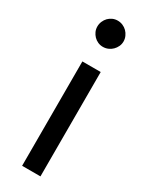

<svg xmlns="http://www.w3.org/2000/svg" viewBox="-194 -768 627 807"><g transform="rotate(30 120.0 -365.0)"><path d="M164.5 -506.5V0H75.5V-506.5ZM183.5 -665.5Q183.5 -652.5 178.2 -641.2Q173 -630 164.2 -621.2Q155.5 -612.5 143.8 -607.5Q132 -602.5 119 -602.5Q106 -602.5 94.8 -607.5Q83.5 -612.5 75 -621.2Q66.5 -630 61.5 -641.2Q56.5 -652.5 56.5 -665.5Q56.5 -678.5 61.5 -690.2Q66.5 -702 75 -710.8Q83.5 -719.5 94.8 -724.5Q106 -729.5 119 -729.5Q132 -729.5 143.8 -724.5Q155.5 -719.5 164.2 -710.8Q173 -702 178.2 -690.2Q183.5 -678.5 183.5 -665.5Z"/></g></svg>

Font: Lato-Regular
Style: Regular
Weight: 400
Designer: Lukasz Dziedzic with Adam Twardoch and Botio Nikoltchev
Foundry: tyPoland Lukasz Dziedzic
Version: Version 2.015; 2015-08-06; http://www.latofonts.com/